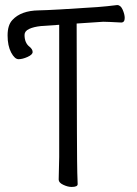

<svg xmlns="http://www.w3.org/2000/svg" viewBox="-20 -728 540 759"><path d="M365 -700Q404 -703 443 -708Q457 -708 465 -689.5Q473 -671 473 -657Q473 -639 459 -639Q403 -642 388 -642L283 -635Q284 -74 285.5 -45.5Q287 -17 287 0Q287 11 263 11Q248 11 230 2.5Q212 -6 212 -18L214 -107V-630Q173 -627 142 -625Q113 -622 95 -613.5Q77 -605 77 -590Q77 -558 97 -543Q109 -533 109 -522.5Q109 -512 89 -503Q69 -494 53.5 -494Q38 -494 24 -520.5Q10 -547 10 -588Q10 -629 29 -649Q63 -686 133 -687Q188 -688 365 -700Z"/></svg>

Font: Moon Stars Kai HW
Style: Regular
Weight: 400
Designer: GuiWonder
Version: Version 1.101